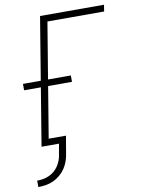

<svg xmlns="http://www.w3.org/2000/svg" viewBox="-102 -803 804 1094"><g transform="rotate(-10 300.0 -256.0)"><path d="M29 223V186Q46 186 63 183Q80 180 96.5 173Q113 166 127.5 154Q142 142 152 127Q162 112 168.5 95.5Q175 79 177 62L188 0H87L142 -334H45V-371H148L208 -735H578L572 -697H244L190 -371H322V-334H184L135 -38H235L218 62Q215 84 207.5 105.5Q200 127 187 146.5Q174 166 155.5 181.5Q137 197 116 206.5Q95 216 73 219.5Q51 223 29 223Z"/></g></svg>

Font: Iosevka XLt Ex Obl
Style: Regular
Weight: 200
Width: 7
Italic angle: -9°
Monospace: yes
Designer: Belleve Invis
Foundry: Belleve Invis
Version: Version 32.5.0; ttfautohint (v1.8.4)